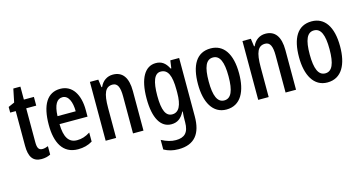

<svg xmlns="http://www.w3.org/2000/svg" viewBox="-89 -1061 3211 1702"><g transform="rotate(-15 1516.5 -209.5)"><path d="M209 -74C172 -74 162 -100 162 -150V-460H254V-540H162V-659H97L72 -537L15 -512V-460H66V-142C66 -40 100 10 178 10C211 10 238 3 261 -9V-86C243 -79 226 -74 209 -74Z M497 -549C378 -549 317 -449 317 -266C317 -105 373 10 514 10C563 10 607 -1 646 -25V-108C604 -81 567 -70 526 -70C449 -70 413 -128 411 -248H668V-309C668 -447 610 -549 497 -549ZM497 -472C552 -472 579 -406 579 -321H412C416 -425 446 -472 497 -472Z M980 -550C928 -550 884 -521 861 -468H855L845 -540H768V0H864V-274C864 -410 889 -465 955 -465C1001 -465 1019 -423 1019 -341V0H1115V-363C1115 -488 1068 -550 980 -550Z M1374 -550C1275 -550 1215 -452 1215 -267C1215 -87 1272 10 1370 10C1425 10 1462 -17 1491 -74H1495C1492 -44 1491 -14 1491 8V23C1491 120 1450 156 1372 156C1330 156 1288 144 1241 119V207C1281 229 1322 240 1374 240C1523 240 1587 152 1587 -4V-540H1506L1496 -469H1490C1461 -527 1425 -550 1374 -550ZM1397 -466C1462 -466 1491 -407 1491 -273V-247C1491 -131 1460 -73 1400 -73C1341 -73 1313 -132 1313 -266C1313 -397 1339 -466 1397 -466Z M2065 -271C2065 -453 1995 -550 1877 -550C1747 -550 1688 -444 1688 -271C1688 -107 1750 10 1875 10C2008 10 2065 -108 2065 -271ZM1786 -270C1786 -402 1813 -467 1877 -467C1940 -467 1968 -402 1968 -271C1968 -138 1940 -73 1877 -73C1814 -73 1786 -140 1786 -270Z M2380 -550C2328 -550 2284 -521 2261 -468H2255L2245 -540H2168V0H2264V-274C2264 -410 2289 -465 2355 -465C2401 -465 2419 -423 2419 -341V0H2515V-363C2515 -488 2468 -550 2380 -550Z M2992 -271C2992 -453 2922 -550 2804 -550C2674 -550 2615 -444 2615 -271C2615 -107 2677 10 2802 10C2935 10 2992 -108 2992 -271ZM2713 -270C2713 -402 2740 -467 2804 -467C2867 -467 2895 -402 2895 -271C2895 -138 2867 -73 2804 -73C2741 -73 2713 -140 2713 -270Z"/></g></svg>

Font: Noto Sans Arabic ExtCond Med
Style: Regular
Weight: 500
Width: 2
Designer: Monotype Design Team, Nadine Chahine, Nizar Qandah and Khaled Hosny
Foundry: Monotype Imaging Inc.
Version: Version 2.012